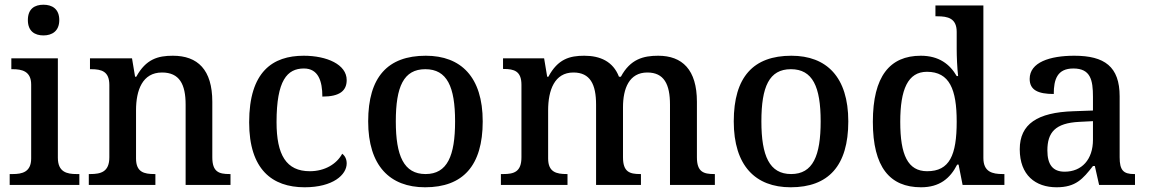

<svg xmlns="http://www.w3.org/2000/svg" viewBox="-20 -783 4865 813"><path d="M164 -633C200 -633 231 -651 231 -698C231 -746 200 -763 164 -763C127 -763 98 -746 98 -698C98 -651 127 -633 164 -633ZM21 0H316V-46H304C264 -46 225 -54 225 -115V-536H28V-490H34C72 -490 112 -482 112 -425V-112C112 -54 73 -46 34 -46H21Z M356 0H638V-46H634C590 -46 556 -54 556 -112V-316C556 -401 583 -476 666 -476C740 -476 766 -426 766 -340V0H956V-46H952C907 -46 879 -55 879 -117V-352C879 -488 817 -547 712 -547C649 -547 598 -533 557 -458H552L539 -536H361V-490H366C410 -490 443 -481 443 -423V-117C443 -55 407 -46 362 -46H356Z M1270 10C1390 10 1448 -43 1448 -91C1448 -109 1441 -123 1429 -132C1406 -89 1356 -58 1292 -58C1192 -58 1151 -127 1151 -266C1151 -443 1196 -493 1267 -493C1328 -493 1345 -439 1345 -374C1419 -374 1448 -399 1448 -444C1448 -510 1364 -547 1266 -547C1135 -547 1035 -480 1035 -265C1035 -66 1132 10 1270 10Z M1780 10C1940 10 2024 -81 2024 -269C2024 -457 1932 -547 1783 -547C1622 -547 1539 -457 1539 -269C1539 -81 1631 10 1780 10ZM1782 -46C1690 -46 1656 -123 1656 -269C1656 -416 1689 -490 1781 -490C1873 -490 1907 -416 1907 -269C1907 -123 1874 -46 1782 -46Z M2101 0H2383V-46H2380C2336 -46 2301 -54 2301 -112V-316C2301 -401 2328 -476 2408 -476C2479 -476 2504 -426 2504 -340V0H2694V-46H2691C2646 -46 2618 -55 2618 -117V-329C2618 -408 2644 -476 2721 -476C2792 -476 2817 -426 2817 -340V0H3007V-46H3004C2959 -46 2931 -55 2931 -117V-352C2931 -488 2869 -547 2767 -547C2705 -547 2649 -533 2609 -458H2601C2576 -523 2521 -547 2454 -547C2392 -547 2342 -533 2302 -458H2297L2284 -536H2110V-491H2113C2157 -491 2188 -482 2188 -424V-117C2188 -55 2156 -46 2111 -46H2101Z M3328 10C3488 10 3572 -81 3572 -269C3572 -457 3480 -547 3331 -547C3170 -547 3087 -457 3087 -269C3087 -81 3179 10 3328 10ZM3330 -46C3238 -46 3204 -123 3204 -269C3204 -416 3237 -490 3329 -490C3421 -490 3455 -416 3455 -269C3455 -123 3422 -46 3330 -46Z M3880 10C3958 10 4003 -27 4033 -86H4039L4056 0H4233V-46H4226C4182 -46 4144 -55 4144 -114V-760H3941V-714H3949C3993 -714 4031 -706 4031 -648V-575C4031 -543 4033 -496 4037 -461H4031C4002 -511 3956 -547 3879 -547C3748 -547 3676 -460 3676 -267C3676 -75 3748 10 3880 10ZM3906 -58C3824 -58 3792 -127 3792 -267C3792 -404 3824 -479 3905 -479C4001 -479 4031 -404 4031 -268C4031 -126 4001 -58 3906 -58Z M4454 10C4535 10 4565 -25 4608 -80H4616L4634 0H4786V-46H4782C4737 -46 4721 -62 4721 -117V-375C4721 -501 4657 -547 4529 -547C4425 -547 4340 -519 4340 -449C4340 -402 4375 -385 4442 -385C4442 -447 4457 -493 4525 -493C4598 -493 4608 -444 4608 -373V-315L4525 -312C4373 -307 4298 -258 4298 -151C4298 -41 4365 10 4454 10ZM4488 -56C4438 -56 4415 -86 4415 -146C4415 -222 4448 -262 4550 -267L4608 -270V-191C4608 -108 4561 -56 4488 -56Z"/></svg>

Font: Noto Naskh Arabic UI Medium
Style: Regular
Weight: 500
Designer: Monotype Design Team, David Williams, Mohamad Dakak and Nizar Qandah
Foundry: Monotype Imaging Inc.
Version: Version 2.014